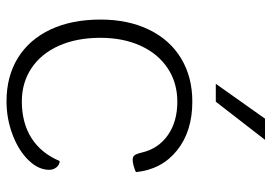

<svg xmlns="http://www.w3.org/2000/svg" viewBox="-142 -681 833 589"><g transform="rotate(90 274.5 -386.5)"><path d="M40 -278Q40 -363 71 -427Q102 -491 159 -525.5Q216 -560 292 -560Q383 -560 441.5 -513Q500 -466 508 -387Q500 -383 489 -380Q478 -377 470 -377Q461 -377 456.5 -382.5Q452 -388 448 -405Q436 -456 394.5 -485Q353 -514 292 -514Q234 -514 189.5 -484.5Q145 -455 120.5 -401.5Q96 -348 96 -278Q96 -206 120 -151.5Q144 -97 188.5 -67Q233 -37 291 -37Q357 -37 403.5 -66.5Q450 -96 474 -153Q485 -153 493 -143.5Q501 -134 501 -121Q501 -88 471.5 -57.5Q442 -27 393 -8.5Q344 10 291 10Q214 10 157.5 -25Q101 -60 70.5 -125Q40 -190 40 -278ZM344 -783H409L292 -632H237Z"/></g></svg>

Font: Krub Light
Style: Regular
Weight: 300
Designer: Ekaluck Peanpanawate
Foundry: Cadson Demak Co.,Ltd.
Version: Version 1.000; ttfautohint (v1.6)